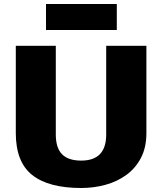

<svg xmlns="http://www.w3.org/2000/svg" viewBox="-20 -929 810 960"><path d="M386 11Q223 11 141 -54Q59 -119 59 -264V-700H259V-256Q259 -190 290 -158Q321 -126 386 -126Q511 -126 511 -256V-700H712V-264Q712 -192 685 -140Q658 -88 612 -54.5Q566 -21 507.5 -5Q449 11 386 11ZM564 -909V-779H210V-909Z"/></svg>

Font: Pathway Extreme 28pt ExtraBold
Style: Regular
Weight: 800
Designer: Eduardo Rodriguez Tunni
Foundry: Eduardo Rodriguez Tunni
Version: Version 1.001;gftools[0.9.26]